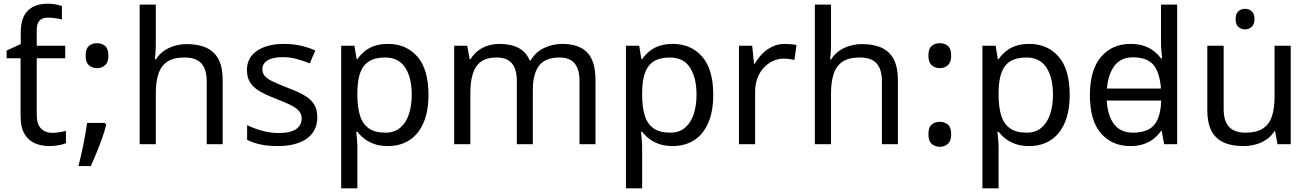

<svg xmlns="http://www.w3.org/2000/svg" viewBox="-20 -785 7130 1045"><path d="M240 -765Q263 -765 283.5 -761Q304 -757 317 -752V-679Q308 -682 285.5 -685.5Q263 -689 240 -689Q209 -689 194.5 -672Q180 -655 180 -621V-536H335V-468H180V-158Q180 -109 203.5 -85.5Q227 -62 264 -62Q284 -62 305 -65.5Q326 -69 339 -73V-6Q325 1 299 5.5Q273 10 249 10Q207 10 171.5 -4.5Q136 -19 114 -55Q92 -91 92 -156V-468H16V-510L93 -545V-611Q93 -661 109 -695Q125 -729 158 -747Q191 -765 240 -765Z M551 -116 558 -105Q549 -70 535.5 -32Q522 6 506.5 44Q491 82 474 119H407Q422 60 434.5 -2Q447 -64 454 -116ZM508 -414Q482 -414 464 -430Q446 -446 446 -482Q446 -520 464 -535Q482 -550 508 -550Q534 -550 552 -535Q570 -520 570 -482Q570 -446 552 -430Q534 -414 508 -414Z M828 -537Q828 -518 826.5 -498Q825 -478 823 -462H829Q846 -490 872 -508Q898 -526 930 -535.5Q962 -545 996 -545Q1061 -545 1104.5 -524.5Q1148 -504 1170 -461Q1192 -418 1192 -349V0H1105V-343Q1105 -408 1076 -440Q1047 -472 985 -472Q925 -472 891 -449.5Q857 -427 842.5 -383.5Q828 -340 828 -277V0H740V-760H828Z M1707 -148Q1707 -96 1681 -61Q1655 -26 1607 -8Q1559 10 1493 10Q1437 10 1396.5 1Q1356 -8 1325 -24V-104Q1357 -88 1402.5 -74.5Q1448 -61 1495 -61Q1562 -61 1592 -82.5Q1622 -104 1622 -140Q1622 -160 1611 -176Q1600 -192 1571.5 -208Q1543 -224 1490 -244Q1438 -264 1401 -284Q1364 -304 1344 -332Q1324 -360 1324 -404Q1324 -472 1379.5 -509Q1435 -546 1525 -546Q1574 -546 1616.5 -536.5Q1659 -527 1696 -510L1666 -440Q1632 -454 1595 -464Q1558 -474 1519 -474Q1465 -474 1436.5 -456.5Q1408 -439 1408 -409Q1408 -387 1421 -371.5Q1434 -356 1464.5 -341.5Q1495 -327 1546 -307Q1597 -288 1633 -268Q1669 -248 1688 -219.5Q1707 -191 1707 -148Z M2092 -546Q2191 -546 2251.5 -477Q2312 -408 2312 -269Q2312 -178 2284.5 -115.5Q2257 -53 2207.5 -21.5Q2158 10 2091 10Q2050 10 2018 -1Q1986 -12 1963.5 -29.5Q1941 -47 1925 -68H1919Q1921 -51 1923 -25Q1925 1 1925 20V240H1837V-536H1909L1921 -463H1925Q1941 -486 1963.5 -505Q1986 -524 2017.5 -535Q2049 -546 2092 -546ZM2076 -472Q2022 -472 1989 -451.5Q1956 -431 1941 -390Q1926 -349 1925 -286V-269Q1925 -203 1939 -157Q1953 -111 1986.5 -87Q2020 -63 2078 -63Q2127 -63 2158.5 -90Q2190 -117 2205.5 -163.5Q2221 -210 2221 -270Q2221 -362 2185.5 -417Q2150 -472 2076 -472Z M3040 -546Q3131 -546 3176 -499.5Q3221 -453 3221 -349V0H3134V-345Q3134 -408 3107.5 -440Q3081 -472 3025 -472Q2947 -472 2913.5 -427Q2880 -382 2880 -296V0H2793V-345Q2793 -387 2781 -415.5Q2769 -444 2745 -458Q2721 -472 2683 -472Q2629 -472 2598 -449.5Q2567 -427 2553.5 -384Q2540 -341 2540 -278V0H2452V-536H2523L2536 -463H2541Q2558 -491 2582.5 -509.5Q2607 -528 2637 -537Q2667 -546 2699 -546Q2761 -546 2802.5 -524Q2844 -502 2863 -456H2868Q2895 -502 2941.5 -524Q2988 -546 3040 -546Z M3642 -546Q3741 -546 3801.5 -477Q3862 -408 3862 -269Q3862 -178 3834.5 -115.5Q3807 -53 3757.5 -21.5Q3708 10 3641 10Q3600 10 3568 -1Q3536 -12 3513.5 -29.5Q3491 -47 3475 -68H3469Q3471 -51 3473 -25Q3475 1 3475 20V240H3387V-536H3459L3471 -463H3475Q3491 -486 3513.5 -505Q3536 -524 3567.5 -535Q3599 -546 3642 -546ZM3626 -472Q3572 -472 3539 -451.5Q3506 -431 3491 -390Q3476 -349 3475 -286V-269Q3475 -203 3489 -157Q3503 -111 3536.5 -87Q3570 -63 3628 -63Q3677 -63 3708.5 -90Q3740 -117 3755.5 -163.5Q3771 -210 3771 -270Q3771 -362 3735.5 -417Q3700 -472 3626 -472Z M4252 -546Q4267 -546 4284.5 -544.5Q4302 -543 4315 -540L4304 -459Q4291 -462 4275.5 -464Q4260 -466 4246 -466Q4215 -466 4187 -453Q4159 -440 4137 -416.5Q4115 -393 4102.5 -360Q4090 -327 4090 -286V0H4002V-536H4074L4084 -438H4088Q4105 -468 4129 -492.5Q4153 -517 4184 -531.5Q4215 -546 4252 -546Z M4503 -537Q4503 -518 4501.5 -498Q4500 -478 4498 -462H4504Q4521 -490 4547 -508Q4573 -526 4605 -535.5Q4637 -545 4671 -545Q4736 -545 4779.5 -524.5Q4823 -504 4845 -461Q4867 -418 4867 -349V0H4780V-343Q4780 -408 4751 -440Q4722 -472 4660 -472Q4600 -472 4566 -449.5Q4532 -427 4517.5 -383.5Q4503 -340 4503 -277V0H4415V-760H4503Z M5095 -414Q5069 -414 5051 -430Q5033 -446 5033 -482Q5033 -520 5051 -535Q5069 -550 5095 -550Q5121 -550 5139 -535Q5157 -520 5157 -482Q5157 -446 5139 -430Q5121 -414 5095 -414ZM5095 14Q5069 14 5051 -2Q5033 -18 5033 -54Q5033 -92 5051 -107Q5069 -122 5095 -122Q5121 -122 5139 -107Q5157 -92 5157 -54Q5157 -18 5139 -2Q5121 14 5095 14Z M5582 -546Q5681 -546 5741.5 -477Q5802 -408 5802 -269Q5802 -178 5774.5 -115.5Q5747 -53 5697.5 -21.5Q5648 10 5581 10Q5540 10 5508 -1Q5476 -12 5453.5 -29.5Q5431 -47 5415 -68H5409Q5411 -51 5413 -25Q5415 1 5415 20V240H5327V-536H5399L5411 -463H5415Q5431 -486 5453.5 -505Q5476 -524 5507.5 -535Q5539 -546 5582 -546ZM5566 -472Q5512 -472 5479 -451.5Q5446 -431 5431 -390Q5416 -349 5415 -286V-269Q5415 -203 5429 -157Q5443 -111 5476.5 -87Q5510 -63 5568 -63Q5617 -63 5648.5 -90Q5680 -117 5695.5 -163.5Q5711 -210 5711 -270Q5711 -362 5675.5 -417Q5640 -472 5566 -472Z M5961 -238V-303H6337V-238ZM6132 10Q6032 10 5972 -59.5Q5912 -129 5912 -267Q5912 -405 5972.5 -475.5Q6033 -546 6133 -546Q6175 -546 6206 -535.5Q6237 -525 6260 -507Q6283 -489 6299 -467H6305Q6304 -480 6301.5 -505.5Q6299 -531 6299 -546V-760H6387V0H6316L6303 -72H6299Q6283 -49 6260 -30.5Q6237 -12 6205.5 -1Q6174 10 6132 10ZM6146 -63Q6231 -63 6265.5 -109.5Q6300 -156 6300 -250V-266Q6300 -366 6267 -419.5Q6234 -473 6145 -473Q6074 -473 6038.5 -416.5Q6003 -360 6003 -265Q6003 -169 6038.5 -116Q6074 -63 6146 -63Z M6757 -737Q6777 -737 6792.5 -723.5Q6808 -710 6808 -681Q6808 -653 6792.5 -639Q6777 -625 6757 -625Q6735 -625 6720 -639Q6705 -653 6705 -681Q6705 -710 6720 -723.5Q6735 -737 6757 -737ZM7005 -536V0H6933L6920 -71H6916Q6899 -43 6872 -25Q6845 -7 6813 1.5Q6781 10 6746 10Q6682 10 6638.5 -10.5Q6595 -31 6573 -74Q6551 -117 6551 -185V-536H6640V-191Q6640 -127 6669 -95Q6698 -63 6759 -63Q6819 -63 6853.5 -85.5Q6888 -108 6902.5 -151.5Q6917 -195 6917 -257V-536Z"/></svg>

Font: hexusinhala05
Style: Book
Weight: 400
Designer: Jelle Bosma - Monotype Design Team
Foundry: Monotype Imaging Inc.
Version: Version 2.003